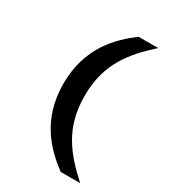

<svg xmlns="http://www.w3.org/2000/svg" viewBox="-236 -916 1092 1232"><g transform="rotate(30 310.0 -300.5)"><path d="M307 -300.5C307 -540 420 -671.5 562.5 -801H418C301.5 -714 150 -570 150 -300.5C150 -30 301.5 113 418 200H562.5C420 70.5 307 -61 307 -300.5Z"/></g></svg>

Font: Monaspace Neon ExtraBold
Style: Regular
Weight: 800
Designer: Riley Cran & the Lettermatic Team
Foundry: Lettermatic
Version: Version 1.200 (Monaspace Neon)